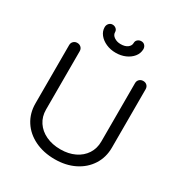

<svg xmlns="http://www.w3.org/2000/svg" viewBox="-231 -1184 1289 1365"><g transform="rotate(30 414.0 -501.5)"><path d="M416 16Q324 16 252 -19Q180 -54 140 -116.5Q100 -179 100 -259V-738Q100 -757 112.5 -769Q125 -781 143 -781Q162 -781 174.5 -769Q187 -757 187 -738V-259Q187 -202 216 -158Q245 -114 297 -89.5Q349 -65 416 -65Q482 -65 533 -89.5Q584 -114 612.5 -158Q641 -202 641 -259V-738Q641 -757 653.5 -769Q666 -781 685 -781Q704 -781 716 -769Q728 -757 728 -738V-259Q728 -179 688 -116.5Q648 -54 577.5 -19Q507 16 416 16ZM413 -856Q370 -856 334 -872Q298 -888 276.5 -915Q255 -942 255 -975Q255 -993 266.5 -1006Q278 -1019 296 -1019Q312 -1019 324.5 -1008.5Q337 -998 337 -981Q337 -958 359.5 -942.5Q382 -927 413 -927Q449 -927 469.5 -942.5Q490 -958 490 -981Q490 -998 502.5 -1008.5Q515 -1019 532 -1019Q550 -1019 561 -1006.5Q572 -994 572 -976Q571 -941 549 -914Q527 -887 491.5 -871.5Q456 -856 413 -856Z"/></g></svg>

Font: Comfortaa Medium
Style: Regular
Weight: 500
Designer: Johan Aakerlund
Foundry: Johan Aakerlund
Version: Version 3.104; ttfautohint (v1.8.1.43-b0c9)